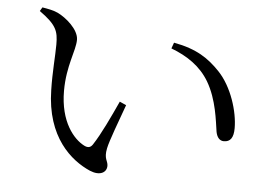

<svg xmlns="http://www.w3.org/2000/svg" viewBox="-48 -746 1096 778"><g transform="rotate(5 500.0 -357.0)"><path d="M343.6 -39.3C385.2 -21.9 412.4 -37.9 412.4 -65.2C412.4 -86.4 395.6 -91.5 404.7 -136C410.8 -166.7 442.8 -251.1 466.4 -316.7L439.7 -328.7C411.2 -266.8 377.3 -193.3 346.3 -146.3C337.4 -132.9 326.4 -131.1 311.4 -138.7C268.6 -160.6 210.6 -226.3 210.6 -353.1C210.6 -455.6 245 -518.6 245 -563.3C245 -604.4 192.8 -649 156.9 -665.9C137.7 -674.4 118.2 -677.8 94.1 -681.9L84.8 -666.4C155.7 -615.7 163.4 -591 163.4 -536.7C163.4 -492.1 156.9 -423.3 158.8 -351.4C162.2 -159.7 265.5 -73.3 343.6 -39.3ZM873.5 -205.7C899.5 -205.7 912.7 -222.7 912.7 -262.1C912.7 -329.1 882.7 -428.2 826 -487.2C780.6 -534.3 732.2 -568.6 637.8 -585.9L629.2 -561.9C695.5 -536.7 749.5 -500.3 784.5 -441.4C826.4 -370.2 834 -284.6 840.9 -241C845.4 -217.5 857.4 -205.7 873.5 -205.7Z"/></g></svg>

Font: Source Han Serif CN VF
Style: Regular
Weight: 250
Designer: Ryoko NISHIZUKA 西塚涼子 (kana & ideographs); Frank Grießhammer (Latin, Greek & Cyrillic); Wenlong ZHANG 张文龙 (bopomofo); San
Foundry: Adobe
Version: Version 2.002;hotconv 1.1.0;makeotfexe 2.6.0